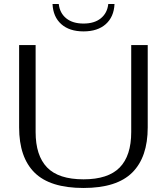

<svg xmlns="http://www.w3.org/2000/svg" viewBox="-20 -924 829 954"><path d="M75 -291V-700H157V-268Q157 -151 214 -92Q271 -33 395 -33Q517 -33 574.5 -91.5Q632 -150 632 -268V-700H714V-291Q714 -143 637 -66.5Q560 10 395 10Q229 10 152 -66Q75 -142 75 -291ZM241 -904H272Q277 -859 309 -833Q341 -807 395 -807Q449 -807 481 -833Q513 -859 518 -904H549Q546 -840 505.5 -804Q465 -768 395 -768Q325 -768 284.5 -804Q244 -840 241 -904Z"/></svg>

Font: Fahkwang Light
Style: Regular
Weight: 300
Version: Version 1.000; ttfautohint (v1.6)